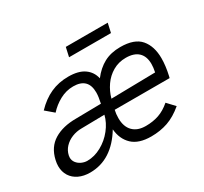

<svg xmlns="http://www.w3.org/2000/svg" viewBox="-135 -831 1096 1032"><g transform="rotate(-30 413.5 -315.5)"><path d="M363.8 -584 376.5 -641.1H636.7L624 -584ZM20.5 -106Q20.5 -123 24.9 -142.1Q41 -213.4 95.2 -246.6Q149.4 -279.8 231.4 -279.8L387.2 -282.2Q396 -321.3 396 -347.2Q396 -437.5 304.2 -437.5Q260.3 -437.5 220.7 -416Q181.2 -394.5 152.3 -362.3L103 -404.3Q147.9 -451.2 197.8 -473.6Q247.6 -496.1 307.6 -496.1Q370.1 -496.1 405.5 -471.4Q440.9 -446.8 450.7 -403.3Q484.9 -448.2 527.8 -471.2Q570.8 -494.1 628.9 -494.1Q716.3 -494.1 753.9 -450Q791.5 -405.8 791.5 -331.1Q791.5 -284.7 778.8 -228.5Q778.8 -227.1 775.9 -216.8H435.1Q429.7 -192.9 429.7 -167.5Q429.7 -114.7 457.8 -86.2Q485.8 -57.6 537.1 -57.6Q582 -57.6 618.7 -70.3Q655.3 -83 690.4 -113.3L733.4 -67.4Q686 -27.3 638.4 -10.7Q590.8 5.9 534.7 5.9Q457.5 5.9 418.2 -31.2Q378.9 -68.4 373.5 -130.9Q332 -62 276.6 -26.1Q221.2 9.8 152.8 9.8Q113.8 9.8 83.7 -4.4Q53.7 -18.6 37.1 -44.9Q20.5 -71.3 20.5 -106ZM723.6 -282.2Q729.5 -309.6 729.5 -331.5Q729.5 -378.9 703.1 -404.1Q676.8 -429.2 625.5 -429.2Q581.1 -429.2 544.9 -408.2Q508.8 -387.2 484.9 -352.8Q460.9 -318.4 449.7 -277.3ZM374 -221.7 230 -219.2Q199.7 -219.2 171.6 -208Q143.6 -196.8 124 -176Q104.5 -155.3 98.6 -127.4Q97.2 -121.1 97.2 -114.7Q97.2 -96.7 108.2 -82.5Q119.1 -68.4 136.5 -60.5Q153.8 -52.7 171.4 -52.7Q215.8 -52.7 258.5 -76.2Q301.3 -99.6 332.3 -138.7Q363.3 -177.7 374 -221.7Z"/></g></svg>

Font: Acari Sans
Style: Italic
Weight: 400
Italic angle: -13°
Designer: Alfredo Marco Pradil and Stefan Peev
Foundry: Hanken Design Co.
Version: Version 1.045;January 11, 2019;FontCreator 11.5.0.2425 64-bi